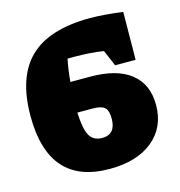

<svg xmlns="http://www.w3.org/2000/svg" viewBox="-97 -708 758 807"><g transform="rotate(-15 282.0 -304.0)"><path d="M283 13Q18 13 18 -287Q18 -457 103 -539Q188 -621 366 -621Q398 -621 433.5 -618Q469 -615 508 -610L506 -402H417L387 -472Q331 -481 257 -481Q245 -481 231 -481Q222 -439 217 -383H303Q419 -383 479.5 -335Q540 -287 540 -197Q540 -100 471 -43.5Q402 13 283 13ZM278 -251H212Q215 -179 231.5 -150Q248 -121 286 -121Q345 -121 345 -190Q345 -225 330.5 -238Q316 -251 278 -251Z"/></g></svg>

Font: Piazzolla Black
Style: Regular
Weight: 900
Designer: Juan Pablo del Peral
Foundry: Huerta Tipografica
Version: Version 1.330